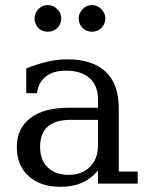

<svg xmlns="http://www.w3.org/2000/svg" viewBox="-20 -720 584 753"><path d="M364.3 -148.4V-250H257.3Q197.3 -250 167.2 -223.6Q137.2 -197.3 137.2 -143.1Q137.2 -92.8 167.2 -63.5Q197.3 -34.2 250 -34.2Q301.3 -34.2 332.8 -65.7Q364.3 -97.2 364.3 -148.4ZM445.8 -295.9V-47.4H520V0H364.3V-51.3Q336.9 -18.6 301.3 -2.9Q265.6 12.7 217.3 12.7Q138.7 12.7 92.3 -29.3Q45.9 -71.3 45.9 -143.1Q45.9 -215.8 98.6 -256.6Q151.4 -297.4 248.5 -297.4H364.3V-330.1Q364.3 -384.3 331.3 -413.6Q298.3 -442.9 238.8 -442.9Q189.9 -442.9 160.6 -420.7Q131.3 -398.4 124.5 -354.5H83V-451.7Q125.5 -468.8 165.5 -478Q205.6 -487.3 244.1 -487.3Q342.8 -487.3 394.3 -438.7Q445.8 -390.1 445.8 -295.9ZM167 -700.2Q188.5 -700.2 204.3 -684.3Q220.2 -668.5 220.2 -648.4Q220.2 -625.5 205.1 -610.6Q189.9 -595.7 167 -595.7Q144 -595.7 129.9 -610.6Q115.7 -625.5 115.7 -648.4Q115.7 -668.5 130.6 -684.3Q145.5 -700.2 167 -700.2ZM341.3 -700.2Q361.3 -700.2 377.2 -684.3Q393.1 -668.5 393.1 -648.4Q393.1 -625.5 377.9 -610.6Q362.8 -595.7 341.3 -595.7Q318.4 -595.7 303.5 -610.6Q288.6 -625.5 288.6 -648.4Q288.6 -668.5 304.2 -684.3Q319.8 -700.2 341.3 -700.2Z"/></svg>

Font: KhunPaOh
Style: Regular
Weight: 400
Designer: Khon Soe Zaw Thu
Version: Version 1.00 July 11, 2016, initial release